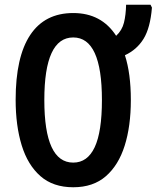

<svg xmlns="http://www.w3.org/2000/svg" viewBox="-20 -780 661 810"><path d="M532 -358Q532 -248 506 -165.5Q480 -83 426.5 -36.5Q373 10 289 10Q204 10 150.5 -37Q97 -84 71.5 -167Q46 -250 46 -359Q46 -540 107.5 -632.5Q169 -725 289 -725Q408 -725 470 -629Q495 -652 503 -684.5Q511 -717 512 -760H615L621 -748Q614 -662 585.5 -616Q557 -570 507 -547Q532 -470 532 -358ZM167 -358Q167 -94 289 -94Q349 -94 379.5 -159Q410 -224 410 -358Q410 -622 289 -622Q167 -622 167 -358Z"/></svg>

Font: Noto Sans ExtraCondensed SemiBold
Style: Regular
Weight: 600
Width: 2
Designer: Monotype Design Team
Foundry: Monotype Imaging Inc.
Version: Version 2.013; ttfautohint (v1.8.4.7-5d5b)